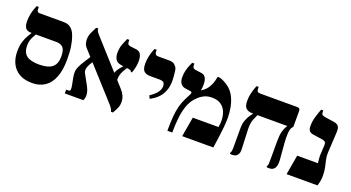

<svg xmlns="http://www.w3.org/2000/svg" viewBox="-45 -1084 2896 1583"><g transform="rotate(20 1403.0 -292.5)"><path d="M254 12Q155 12 102.5 -43.5Q50 -99 50 -193Q50 -242 61 -277Q72 -312 86 -335.5Q100 -359 109 -373V-407H147V-375Q141 -364 132 -348.5Q123 -333 116.5 -313Q110 -293 110 -265Q110 -205 145 -178Q180 -151 255 -151Q334 -151 370 -181Q406 -211 406 -274Q406 -308 399 -330Q392 -352 373.5 -363.5Q355 -375 323 -375H105Q70 -375 55.5 -394.5Q41 -414 41 -455Q41 -489 47.5 -518.5Q54 -548 62 -569Q70 -590 73 -597H92V-575Q92 -564 98 -557Q104 -550 115 -550H325Q363 -550 386 -533.5Q409 -517 424 -486Q427 -480 436 -454Q445 -428 452.5 -383Q460 -338 460 -270Q460 -177 436 -114.5Q412 -52 365.5 -20Q319 12 254 12Z M946 12Q945 3 939.5 -8Q934 -19 919 -37L581 -411Q563 -431 559 -450.5Q555 -470 555 -484Q556 -516 569.5 -544.5Q583 -573 595 -597H614V-590Q614 -578 622 -568Q630 -558 642 -544L959 -192Q978 -172 989.5 -146.5Q1001 -121 1001 -91Q1001 -62 989.5 -37Q978 -12 964 12ZM537 0V-33H556Q572 -33 573.5 -46.5Q575 -60 568 -95L558 -145Q553 -173 553.5 -194.5Q554 -216 565 -240.5Q576 -265 600 -303L643 -370L672 -334L646 -291Q633 -268 630.5 -248.5Q628 -229 636 -214L686 -123Q707 -84 709.5 -54.5Q712 -25 700 0ZM904 -239 861 -286Q861 -302 870.5 -318.5Q880 -335 891 -349L916 -378L948 -373L936 -354Q921 -330 914 -310.5Q907 -291 905.5 -274Q904 -257 904 -239ZM989 -352Q986 -360 981.5 -363.5Q977 -367 960 -370L896 -378Q857 -384 843.5 -407.5Q830 -431 830 -462Q830 -508 844.5 -544Q859 -580 867 -597H886V-583Q886 -570 891 -561Q896 -552 916 -549L967 -543Q996 -539 1007.5 -516Q1019 -493 1019 -458Q1019 -435 1014 -408Q1009 -381 998 -352Z M1210 -197 1197 -223Q1236 -249 1257.5 -276Q1279 -303 1279 -331Q1279 -354 1268.5 -364.5Q1258 -375 1230 -375H1153Q1113 -375 1094.5 -393Q1076 -411 1076 -458Q1076 -492 1082.5 -521Q1089 -550 1096.5 -570.5Q1104 -591 1107 -597H1126V-580Q1126 -568 1133 -559Q1140 -550 1156 -550H1252Q1287 -550 1302.5 -534.5Q1318 -519 1322 -510Q1326 -502 1328.5 -483Q1331 -464 1333 -442.5Q1335 -421 1335 -404Q1335 -351 1321 -315Q1307 -279 1287 -256Q1267 -233 1246 -219Q1225 -205 1210 -197Z M1437 0Q1437 -73 1441.5 -125.5Q1446 -178 1456.5 -217.5Q1467 -257 1484 -291L1513 -349Q1518 -358 1515.5 -364.5Q1513 -371 1503 -372L1455 -379Q1431 -383 1416 -402Q1401 -421 1401 -459Q1401 -491 1408.5 -519.5Q1416 -548 1425.5 -569.5Q1435 -591 1438 -597H1457V-583Q1457 -567 1464 -560Q1471 -553 1482 -551L1535 -544Q1557 -541 1568.5 -528.5Q1580 -516 1584 -497.5Q1588 -479 1588 -457Q1588 -445 1586.5 -432Q1585 -419 1583 -410L1584 -409Q1604 -419 1622 -438Q1640 -457 1654 -487.5Q1668 -518 1675 -560H1685Q1696 -560 1714 -552.5Q1732 -545 1751.5 -533Q1771 -521 1786 -508Q1817 -480 1835 -440.5Q1853 -401 1861 -356.5Q1869 -312 1869 -269Q1869 -230 1864 -180Q1859 -130 1852 -82Q1845 -34 1840 0H1567L1597 -173H1823Q1826 -188 1827 -203Q1828 -218 1828 -229Q1828 -271 1814 -306Q1800 -341 1770 -362Q1740 -383 1692 -383Q1652 -383 1624 -369.5Q1596 -356 1579 -339.5Q1562 -323 1554 -314Q1526 -282 1510 -236Q1494 -190 1487 -131Q1480 -72 1480 0Z M2331 4Q2325 4 2319 3.5Q2313 3 2308 2V-6Q2315 -17 2316 -29Q2317 -41 2317 -75V-230Q2317 -280 2325 -310.5Q2333 -341 2341.5 -355.5Q2350 -370 2352 -373V-375H2042Q2013 -375 1992 -391.5Q1971 -408 1971 -458Q1971 -492 1978 -521.5Q1985 -551 1992.5 -571.5Q2000 -592 2002 -597H2021V-584Q2021 -565 2027.5 -557.5Q2034 -550 2052 -550H2376Q2402 -550 2402 -525V-386L2394 -376Q2381 -361 2378 -324.5Q2375 -288 2379 -235L2391 -89Q2394 -42 2379 -19Q2364 4 2331 4ZM2007 4Q2002 4 1996.5 3.5Q1991 3 1986 2V-6Q1988 -10 1992 -19Q1996 -28 1996 -55V-228Q1996 -268 2008 -298.5Q2020 -329 2034 -348.5Q2048 -368 2053 -374V-397H2091V-375Q2083 -358 2069.5 -325.5Q2056 -293 2058 -235L2065 -67Q2067 -35 2052.5 -15.5Q2038 4 2007 4Z M2483 0 2513 -173H2695Q2694 -182 2692.5 -195Q2691 -208 2690 -225.5Q2689 -243 2691 -265L2694 -326Q2696 -349 2687.5 -358Q2679 -367 2660 -370L2582 -381Q2555 -385 2543.5 -398Q2532 -411 2532 -443Q2532 -483 2543.5 -521.5Q2555 -560 2569 -597H2588V-582Q2588 -566 2595 -560Q2602 -554 2623 -550L2700 -539Q2728 -535 2741.5 -520Q2755 -505 2753 -464L2743 -285Q2741 -253 2748 -223.5Q2755 -194 2762 -161.5Q2769 -129 2769 -89Q2769 -63 2765 -42.5Q2761 -22 2754 0Z"/></g></svg>

Font: Frank Ruhl Libre ExtraBold
Style: Regular
Weight: 800
Designer: Yanek Iontef
Foundry: Fontef
Version: Version 6.003;gftools[0.9.30]